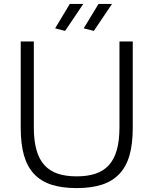

<svg xmlns="http://www.w3.org/2000/svg" viewBox="-20 -952 784 982"><path d="M408 -807 484 -932H553L460 -794ZM262 -807 337 -932H406L313 -794ZM86 -298V-740H153V-301Q153 -233 166.5 -185Q180 -137 207.5 -107Q235 -77 276 -63.5Q317 -50 372 -50Q427 -50 468 -63.5Q509 -77 536.5 -107Q564 -137 577.5 -185Q591 -233 591 -301V-740H659V-298Q659 -216 642.5 -158Q626 -100 590.5 -62.5Q555 -25 501 -7.5Q447 10 372 10Q297 10 243 -7.5Q189 -25 154 -62.5Q119 -100 102.5 -158Q86 -216 86 -298Z"/></svg>

Font: EncodeSans
Style: Light
Weight: 300
Designer: Pablo Impallari, Andres Torresi
Foundry: Pablo Impallari, Andres Torresi
Version: Version 1.000; ttfautohint (v1.4.1)